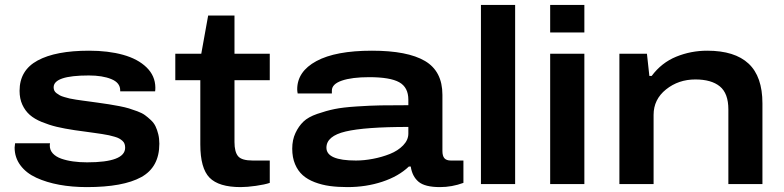

<svg xmlns="http://www.w3.org/2000/svg" viewBox="-20 -744 3168 776"><path d="M331.1 12.2Q271 12.2 219.5 2.7Q168 -6.8 127 -25.6Q85.9 -44.4 62.5 -75.9Q39.1 -107.4 39.1 -147.9Q39.1 -153.3 41 -165H182.1Q182.1 -164.1 181.6 -160.6Q181.2 -157.2 181.2 -155.8Q181.2 -137.2 193.6 -123.8Q206.1 -110.4 227.5 -102.8Q249 -95.2 275.1 -91.6Q301.3 -87.9 332 -87.9Q485.8 -87.9 485.8 -147Q485.8 -155.3 483.4 -162.4Q481 -169.4 474.9 -174.8Q468.8 -180.2 461.9 -184.1Q455.1 -188 443.1 -191.4Q431.2 -194.8 420.4 -197.3Q409.7 -199.7 392.1 -202.4Q374.5 -205.1 360.4 -207Q346.2 -209 323 -212.2Q299.8 -215.3 282.2 -217.8Q240.2 -224.1 209.5 -231.4Q178.7 -238.8 148.9 -251Q119.1 -263.2 100.3 -279.8Q81.5 -296.4 70.3 -320.8Q59.1 -345.2 59.1 -377Q59.1 -460 132.1 -499.5Q205.1 -539.1 339.8 -539.1Q417.5 -539.1 477.3 -522.5Q537.1 -505.9 572.3 -471.7Q607.4 -437.5 607.9 -390.1Q607.9 -379.9 606.9 -375H465.8V-378.9Q465.8 -409.7 429.9 -424.3Q394 -439 338.9 -439Q196.8 -439 196.8 -391.1Q196.8 -383.8 199.5 -377.9Q202.1 -372.1 208.7 -367.2Q215.3 -362.3 221.9 -358.6Q228.5 -355 240.5 -351.6Q252.4 -348.1 261.7 -345.9Q271 -343.8 287.1 -341.3Q303.2 -338.9 314.2 -337.4Q325.2 -335.9 344.5 -333.3Q363.8 -330.6 375 -329.1Q402.8 -325.2 420.2 -322.5Q437.5 -319.8 461.7 -315.2Q485.8 -310.5 501 -305.9Q516.1 -301.3 535.2 -294.2Q554.2 -287.1 565.7 -278.8Q577.1 -270.5 589.6 -258.8Q602.1 -247.1 608.6 -233.4Q615.2 -219.7 619.6 -201.9Q624 -184.1 624 -163.1Q624 -68.4 550.8 -28.1Q477.5 12.2 331.1 12.2Z M952.6 12.2Q864.3 12.2 826.9 -25.9Q789.6 -64 789.6 -160.2V-419.9H688.5V-526.9H793.5L821.3 -681.2H927.7V-526.9H1070.3V-419.9H927.7V-169.9Q927.7 -129.9 942.4 -112.5Q957 -95.2 1001.5 -95.2H1070.3V-4.9Q1050.3 2 1014.4 7.1Q978.5 12.2 952.6 12.2Z M1384.3 12.2Q1345.2 12.2 1313 7.8Q1280.8 3.4 1252 -7.6Q1223.1 -18.6 1203.6 -35.9Q1184.1 -53.2 1172.6 -80.3Q1161.1 -107.4 1161.1 -143.1Q1161.1 -178.7 1174.1 -206.3Q1187 -233.9 1206.3 -252.4Q1225.6 -271 1262.2 -283.7Q1298.8 -296.4 1332 -303.2Q1365.2 -310.1 1421.1 -313.7Q1477.1 -317.4 1519 -318.1Q1561 -318.8 1630.4 -318.8V-340.8Q1630.4 -391.1 1593.5 -411.6Q1556.6 -432.1 1472.2 -432.1Q1402.3 -432.1 1361.8 -418.2Q1321.3 -404.3 1321.3 -377.9V-366.2H1183.1Q1181.2 -376 1181.2 -382.8Q1181.2 -455.1 1258.8 -497.1Q1336.4 -539.1 1483.4 -539.1Q1627 -539.1 1697.5 -497.6Q1768.1 -456.1 1768.1 -360.8V-133.8Q1768.1 -113.8 1776.1 -104.5Q1784.2 -95.2 1802.2 -95.2H1853V-4.9Q1806.6 12.2 1758.3 12.2Q1697.3 12.2 1671.6 -9.5Q1646 -31.2 1640.1 -70.8H1632.3Q1590.8 -31.2 1525.1 -9.5Q1459.5 12.2 1384.3 12.2ZM1418.5 -95.2Q1451.7 -95.2 1487.5 -102.1Q1523.4 -108.9 1555.9 -121.8Q1588.4 -134.8 1609.4 -156.5Q1630.4 -178.2 1630.4 -204.1V-231Q1455.1 -231 1377.2 -212.6Q1299.3 -194.3 1299.3 -147Q1299.3 -95.2 1418.5 -95.2Z M1923.8 0V-724.1H2062V0Z M2203.6 -612.8V-724.1H2341.8V-612.8ZM2203.6 0V-526.9H2341.8V0Z M2483.4 0V-526.9H2594.7L2604.5 -437H2613.8Q2653.8 -490.7 2713.1 -514.9Q2772.5 -539.1 2838.4 -539.1Q2949.7 -539.1 3005.6 -486.8Q3061.5 -434.6 3061.5 -326.2V0H2923.8V-301.8Q2923.8 -366.7 2889.4 -394.8Q2855 -422.9 2790.5 -422.9Q2722.2 -422.9 2671.9 -382.6Q2621.6 -342.3 2621.6 -279.8V0Z"/></svg>

Font: Archivo Expanded SemiBold
Style: Regular
Weight: 600
Width: 7
Designer: Hector Gatti
Foundry: Omnibus-Type
Version: Version 2.001